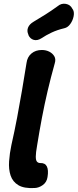

<svg xmlns="http://www.w3.org/2000/svg" viewBox="-20 -980 410 1014"><path d="M163 13Q107 16 77 -2Q47 -20 36 -53Q25 -86 28 -128.5Q31 -171 40 -213Q57 -288 70.5 -359.5Q84 -431 96 -501.5Q108 -572 120 -647Q124 -679 146 -697.5Q168 -716 201 -716Q223 -716 240.5 -707Q258 -698 267 -682.5Q276 -667 269 -645Q248 -570 231.5 -499.5Q215 -429 201.5 -358Q188 -287 176 -212Q169 -173 169 -153Q169 -133 175.5 -126Q182 -119 192 -119Q218 -120 227.5 -101Q237 -82 231 -45Q227 -18 206.5 -3Q186 12 163 13ZM199 -778Q177 -764 158 -769.5Q139 -775 130 -795V-797Q121 -816 128 -834Q135 -852 157 -865Q189 -884 220 -903.5Q251 -923 284 -947Q304 -964 328 -959.5Q352 -955 362 -934L366 -928Q373 -914 368.5 -892.5Q364 -871 351 -853Q338 -835 320 -831Q282 -822 252.5 -808Q223 -794 199 -778Z"/></svg>

Font: Winky Sans SemiBold
Style: Italic
Weight: 600
Italic angle: -8.97852°
Designer: Simon Atzbach
Foundry: typofactur
Version: Version 1.205